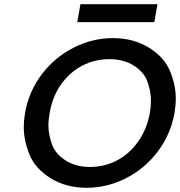

<svg xmlns="http://www.w3.org/2000/svg" viewBox="-20 -885 855 912"><path d="M728 -865 713 -780H347L362 -865ZM391 7Q294 7 220.5 -38.5Q147 -84 120 -151Q93 -218 93 -280Q93 -313 99 -349Q117 -451 178.5 -532Q240 -613 329.5 -658.5Q419 -704 516 -704Q614 -704 687.5 -658.5Q761 -613 788 -546.5Q815 -480 815 -418Q815 -385 809 -349Q791 -247 729.5 -165.5Q668 -84 578.5 -38.5Q489 7 391 7ZM408 -92Q477 -92 536.5 -123.5Q596 -155 637 -213.5Q678 -272 692 -349Q697 -379 697 -407Q697 -449 681 -495.5Q665 -542 616.5 -573Q568 -604 499 -604Q430 -604 370.5 -573Q311 -542 270 -484Q229 -426 216 -349Q210 -317 210 -289Q210 -248 226 -201.5Q242 -155 290.5 -123.5Q339 -92 408 -92Z"/></svg>

Font: Fz Poppins Med
Style: Italic
Weight: 500
Italic angle: -10°
Designer: Ninad Kale (Devanagari), Jonny Pinhorn (Latin)
Foundry: Indian Type Foundry
Version: Vit hóa bi Vntype.Com & FontZin.Com